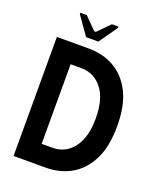

<svg xmlns="http://www.w3.org/2000/svg" viewBox="-157 -966 877 1061"><g transform="rotate(20 281.0 -435.0)"><path d="M241 -700H53V0H241Q325 0 391 -37.5Q457 -75 496 -152.5Q535 -230 535 -350Q535 -471 496 -548Q457 -625 391 -662.5Q325 -700 241 -700ZM239 -116H176V-584H239Q315 -584 362 -523.5Q409 -463 409 -350Q409 -239 362.5 -177.5Q316 -116 239 -116ZM205 -754 129 -862V-870H167L236 -800H246L315 -870H353V-862L277 -754Z"/></g></svg>

Font: Phudu Medium
Style: Regular
Weight: 500
Version: Version 1.005;gftools[0.9.23]